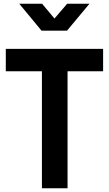

<svg xmlns="http://www.w3.org/2000/svg" viewBox="-20 -1006 582 1026"><path d="M204 -625H11V-745H531V-625H341V0H204ZM83 -986H205L271 -907L339 -986H458L338 -842H202Z"/></svg>

Font: Eudoxus Sans
Style: Bold
Weight: 700
Designer: Stijn de Vries
Foundry: tokotype
Version: Version 2.005